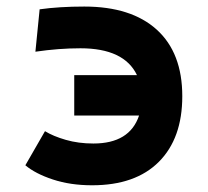

<svg xmlns="http://www.w3.org/2000/svg" viewBox="-20 -547 626 577"><path d="M256.8 9.8Q191.4 9.8 138.9 -7.6Q86.4 -24.9 56.2 -50.3L115.2 -152.8Q139.6 -137.7 177.7 -126.7Q215.8 -115.7 260.7 -115.7Q369.6 -115.7 397.9 -199.7H203.1V-321.3H391.6Q353 -401.9 221.7 -401.9Q156.7 -401.9 86.4 -391.6L99.1 -519Q158.2 -527.3 233.4 -527.3Q374.5 -527.3 451.2 -457.8Q527.8 -388.2 527.8 -257.8Q527.8 -131.3 457.5 -60.8Q387.2 9.8 256.8 9.8Z"/></svg>

Font: Cascadia Mono PL
Style: Bold
Weight: 700
Monospace: yes
Designer: Aaron Bell
Foundry: Saja Typeworks
Version: Version 2404.023; ttfautohint (v1.8.4)